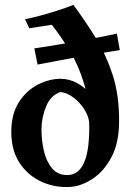

<svg xmlns="http://www.w3.org/2000/svg" viewBox="-20 -756 533 782"><path d="M465 -261Q465 -175 434.5 -117Q404 -59 359 -29Q314 1 270 5Q208 10 152 -14.5Q96 -39 61 -90.5Q26 -142 26 -219Q26 -291 56.5 -339Q87 -387 133.5 -411Q180 -435 227 -435Q262 -435 293.5 -418Q325 -401 347.5 -373Q370 -345 376 -311L344 -244Q344 -278 324.5 -309Q305 -340 277.5 -360Q250 -380 225 -381Q186 -367 167.5 -322Q149 -277 149 -227Q149 -183 159 -140.5Q169 -98 192 -70.5Q215 -43 254 -43Q350 -43 343 -263Q342 -350 321 -419.5Q300 -489 265.5 -546.5Q231 -604 191 -655L99 -641L82 -678Q105 -682 141 -691.5Q177 -701 214 -713Q251 -725 279 -736Q325 -674 368 -605Q411 -536 438.5 -452Q466 -368 465 -261ZM120 -559Q153 -564 197.5 -571Q242 -578 289.5 -586.5Q337 -595 380.5 -603.5Q424 -612 456 -619L468 -552Q435 -547 391 -539.5Q347 -532 300 -524Q253 -516 209 -507.5Q165 -499 133 -493Z"/></svg>

Font: Ruwudu SemiBold
Style: Regular
Weight: 600
Designer: Becca Hirsbrunner Spalinger
Foundry: SIL International
Version: Version 3.000